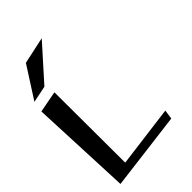

<svg xmlns="http://www.w3.org/2000/svg" viewBox="-325 -984 1114 1114"><g transform="rotate(-45 232.5 -426.5)"><path d="M449 -26 457 -83 79 -34 77 -613 -55 -588 -28 34ZM247 -887 81 -851 -44 -656 59 -677Z"/></g></svg>

Font: Gamestation Warped
Style: Regular
Weight: 400
Designer: Jonas Hecksher
Foundry: Jonas Hecksher, Playtypeª, e-types AS
Version: Version 1.003